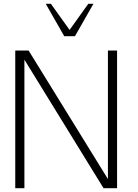

<svg xmlns="http://www.w3.org/2000/svg" viewBox="-20 -987 723 1007"><path d="M594 0V-722H546V-48L130 -722H60V0H108V-674L523 0ZM317 -797H373L470 -967H443L345 -830L247 -967H220Z"/></svg>

Font: Perun ExtraLight
Style: Regular
Weight: 200
Foundry: Copyright (c) Stefan Peev, Context Ltd, 2016
Version: Version 1.089